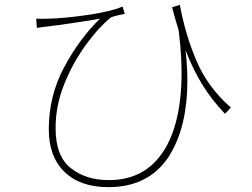

<svg xmlns="http://www.w3.org/2000/svg" viewBox="-20 -734 1040 791"><path d="M931 -291 907 -265Q850 -325 812 -388Q774 -450 744.5 -527Q715 -604 689 -704L721 -714Q743 -593 789.5 -483.5Q836 -374 931 -291ZM180 -657Q249 -659 342 -672.5Q435 -686 485 -707L494 -677Q488 -676 468.5 -671.5Q449 -667 438 -663Q419 -649 390.5 -618.5Q362 -588 333 -548Q278 -472 243.5 -384.5Q209 -297 209 -206Q209 -91 271.5 -41.5Q334 8 428 8Q552 8 626 -75Q677 -132 702.5 -223Q728 -314 728 -433Q728 -539 709 -657L738 -578Q752 -483 752 -399Q752 -310 734 -232Q716 -155 678 -93Q595 37 427 37Q310 37 245.5 -26Q181 -89 181 -201Q181 -340 245 -458.5Q309 -577 392 -657Q348 -649 292 -641Q236 -633 216 -630Q206 -629 198 -628Q190 -627 185 -626L159 -623L132 -619L129 -657Q149 -656 180 -657Z"/></svg>

Font: Merged Yaku Han JP Thin
Style: Regular
Weight: 250
Designer: Ryoko NISHIZUKA 西塚涼子 (kana, bopomofo & ideographs); Paul D. Hunt (Latin, Greek & Cyrillic); Sandoll Communications 산돌커뮤니
Foundry: Adobe
Version: Version 2.004